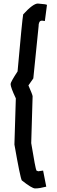

<svg xmlns="http://www.w3.org/2000/svg" viewBox="-20 -886 321 1072"><path d="M191.4 -866.2Q242.2 -862.3 242.2 -858.4L230.5 -768.6L216.8 -770.5H212.9Q195.3 -770.5 195.3 -737.3L166 -448.2L138.7 -409.2Q162.1 -356 162.1 -348.6L154.3 -86.9Q177.7 56.2 183.6 66.4L193.4 70.3L220.7 66.4L238.3 156.2Q201.2 166 177.7 166H175.8Q158.2 166 101.6 121.1Q92.3 103 60.5 -79.1L68.4 -336.9Q39.1 -398.4 39.1 -417Q39.1 -427.7 78.1 -487.3Q103.5 -772.9 109.4 -805.7Q164.6 -866.2 191.4 -866.2Z"/></svg>

Font: ww_drahtTSB
Style: Regular
Weight: 400
Designer: Dr. Wolfgang Wiebecke
Version: Version 1.06 May 21, 2010, initial release